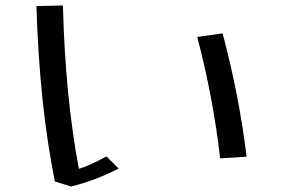

<svg xmlns="http://www.w3.org/2000/svg" viewBox="-20 -678 1019 696"><path d="M778 -104 874 -110Q847 -331 787 -557L695 -544Q753 -323 778 -104ZM410 -67 366 -111Q308 -79 266 -66Q217 -323 208 -658L112 -656Q123 -297 179 -20L238 -2Q327 -24 410 -67Z"/></svg>

Font: LXGW Marker Gothic
Style: Regular
Weight: 400
Version: Version 1.001